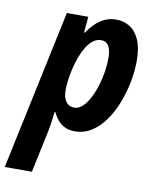

<svg xmlns="http://www.w3.org/2000/svg" viewBox="-132 -623 744 926"><g transform="rotate(10 240.5 -159.5)"><path d="M-44.4 237.8 121.6 -545.4H226.6L219.7 -467.3H223.6Q241.7 -493.7 262.5 -513.7Q283.2 -533.7 308.1 -544.7Q333 -555.7 362.3 -555.7Q398.9 -555.7 428.7 -537.4Q458.5 -519 476.1 -479.5Q493.7 -439.9 493.7 -376.5Q493.7 -326.7 483.4 -272.9Q473.1 -219.2 453.6 -168.9Q434.1 -118.7 405.5 -78.1Q377 -37.6 339.8 -13.9Q302.7 9.8 257.8 9.8Q230 9.8 209.5 0.2Q189 -9.3 174.6 -26.4Q160.2 -43.5 149.4 -65.9H146Q143.1 -32.7 138.4 -3.9Q133.8 24.9 127.9 52.2L88.4 237.8ZM234.9 -102.1Q256.3 -102.1 274.9 -118.9Q293.5 -135.7 308.6 -164.1Q323.7 -192.4 334.7 -227.1Q345.7 -261.7 351.3 -297.9Q356.9 -334 356.9 -366.2Q356.9 -406.2 344.5 -425.8Q332 -445.3 307.6 -445.3Q286.1 -445.3 268.3 -431.4Q250.5 -417.5 236.3 -394.5Q222.2 -371.6 211.7 -343Q201.2 -314.5 194.1 -284.2Q187 -253.9 183.6 -226.6Q180.2 -199.2 180.2 -178.7Q180.2 -142.6 194.6 -122.3Q209 -102.1 234.9 -102.1Z"/></g></svg>

Font: Open Sans SemiCondensed
Style: Bold Italic
Weight: 700
Width: 4
Italic angle: -12°
Designer: Monotype Design Team
Foundry: Monotype Imaging Inc.
Version: Version 3.003